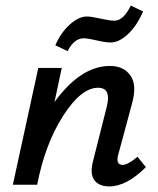

<svg xmlns="http://www.w3.org/2000/svg" viewBox="-20 -661 567 687"><path d="M280 -524Q245 -524 222 -478L178 -499Q198 -545 230 -573.5Q262 -602 291 -602Q306 -602 339.5 -594.5Q373 -587 389 -587Q422 -587 448 -641L492 -620Q470 -569 438 -539Q406 -509 376 -509Q357 -509 325.5 -516.5Q294 -524 280 -524ZM472 -100 502 -63Q433 6 371 6Q334 6 317.5 -16.5Q301 -39 313 -85L362 -279Q379 -347 331 -347Q270 -347 205.5 -246Q141 -145 113 0H26L117 -418H201L175 -296Q269 -425 373 -425Q423 -425 447 -390.5Q471 -356 452 -289L404 -111Q392 -71 419 -71Q437 -71 472 -100Z"/></svg>

Font: EauTestInfant Semibold
Style: Italic
Weight: 600
Italic angle: -12°
Designer: Christian Thalmann (Catharsis Fonts)
Version: Version 0.001;PS 000.001;hotconv 1.0.88;makeotf.lib2.5.64775